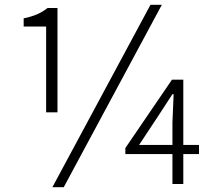

<svg xmlns="http://www.w3.org/2000/svg" viewBox="-20 -762 891 795"><path d="M171 -297V-652H78V-686Q111 -693 134 -703Q157 -713 177 -729H218V-297ZM197 13 603 -742H650L244 13ZM694 0V-255L699 -372H694L634 -280L556 -162H804V-124H499V-149L692 -432H739V0Z"/></svg>

Font: Noto Sans HK Thin Light
Style: Regular
Weight: 300
Version: Version 2.004-H2;hotconv 1.0.118;makeotfexe 2.5.65603